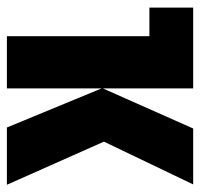

<svg xmlns="http://www.w3.org/2000/svg" viewBox="-32 -562 593 570"><g transform="rotate(90 265.0 -276.5)"><path d="M87 0V-423H2V-553H242V-285L361 -553H527L400 -288L528 0H358L242 -281V0Z"/></g></svg>

Font: Noto Sans Mono Condensed Black
Style: Regular
Weight: 900
Width: 3
Designer: Monotype Design Team
Foundry: Monotype Imaging Inc.
Version: Version 2.014